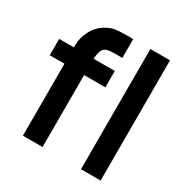

<svg xmlns="http://www.w3.org/2000/svg" viewBox="-173 -913 1028 1059"><g transform="rotate(30 341.0 -383.0)"><path d="M320.8 -765.6H375V-645.8H328.1Q294.8 -645.8 277.6 -640.6Q260.4 -635.4 251.6 -618.2Q242.7 -601 239.6 -562.5H375V-458.3H239.6V0H114.6V-458.3H20.8V-562.5H114.6V-578.1Q114.6 -624 138.5 -669.8Q162.5 -715.6 206.3 -740.6Q232.3 -756.2 256.8 -760.9Q281.2 -765.6 320.8 -765.6ZM484.4 -765.6H609.4V0H484.4Z"/></g></svg>

Font: Vladivostok Bold
Style: Regular
Weight: 700
Width: 4
Designer: Michael Sharanda
Foundry: Michael Sharanda
Version: Version 1.005